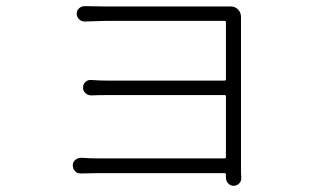

<svg xmlns="http://www.w3.org/2000/svg" viewBox="-20 -557 1040 622"><path d="M761.7 20.5Q761.7 30.3 754.9 37.1Q747.1 44.9 736.8 44.9Q726.6 44.9 719.2 37.1Q711.9 29.3 711.9 18.6Q711.9 14.6 711.9 8.8Q711.9 3.9 708 3.9H296.9Q277.3 3.9 243.2 4.9Q231.4 5.9 223.6 -2Q215.8 -9.8 215.8 -21.5Q215.8 -32.2 224.1 -39.1Q232.4 -45.9 243.2 -45.9Q268.6 -43.9 295.9 -43.9H708Q711.9 -43.9 711.9 -48.8V-244.1Q711.9 -249 708 -249H327.1Q300.8 -249 275.4 -248Q264.6 -248 256.8 -255.4Q249 -262.7 249 -273.4Q249 -284.2 256.8 -291.5Q264.6 -298.8 275.4 -297.9Q303.7 -295.9 326.2 -295.9H708Q711.9 -295.9 711.9 -300.8V-484.4Q711.9 -489.3 708 -489.3H319.3Q308.6 -489.3 254.9 -487.3Q244.1 -487.3 236.3 -494.6Q228.5 -502 228.5 -512.7Q228.5 -523.4 236.3 -530.3Q244.1 -537.1 253.9 -537.1Q253.9 -537.1 254.9 -537.1Q288.1 -536.1 319.3 -536.1H709Q717.8 -536.1 727.5 -536.1Q741.2 -536.1 751 -526.4Q760.7 -516.6 760.7 -502Q760.7 -501 760.7 -497.1V0Z"/></svg>

Font: Gen Jyuu Gothic L Monospace Light
Style: Regular
Weight: 300
Designer: [Source Han Sans]
Ryoko NISHIZUKA  (kana & ideographs); Paul D. Hunt (Latin, Greek & Cyrillic); Wenlong ZHANG  (bopomofo
Version: Version 1.002.20150607